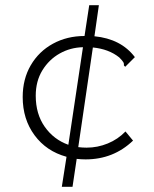

<svg xmlns="http://www.w3.org/2000/svg" viewBox="-20 -643 590 736"><path d="M258 73H217L235 -42Q158 -63 112.5 -124.5Q67 -186 67 -271Q67 -340 98 -393Q129 -446 183 -475.5Q237 -505 304 -505L322 -623H359L342 -504Q444 -494 497 -424L467 -394L460 -387L455 -392Q456 -399 452.5 -405Q449 -411 437 -423Q397 -455 336 -461L280 -79Q296 -77 312 -77Q354 -77 393 -93Q432 -109 461 -139L490 -104Q415 -32 308 -32Q291 -32 274 -34ZM117 -276Q117 -206 151.5 -157Q186 -108 242 -88L298 -462Q250 -461 209 -438Q168 -415 142.5 -373.5Q117 -332 117 -276Z"/></svg>

Font: Inconsolata SemiExpanded Light
Style: Regular
Weight: 300
Width: 6
Monospace: yes
Designer: Raph Levien, Cyreal, Brenton Simpson
Foundry: Raph Levien, Cyreal, Google
Version: Version 3.001; ttfautohint (v1.8.2.53-6de2)